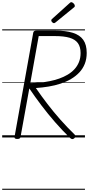

<svg xmlns="http://www.w3.org/2000/svg" viewBox="-20 -1257 813 1756"><path d="M138 14Q124 14 117.5 9.5Q111 5 113 -6L284 -958Q286 -968 293 -972.5Q300 -977 315 -977H485Q582 -977 646 -957Q710 -937 741.5 -892.5Q773 -848 773 -773Q773 -718 755.5 -673.5Q738 -629 705.5 -594.5Q673 -560 629.5 -534.5Q586 -509 534 -492Q482 -475 425 -465.5Q368 -456 308 -452Q358 -379 414 -306Q470 -233 532 -163Q594 -93 662 -27Q670 -20 670.5 -11.5Q671 -3 659 8Q648 17 639 15Q630 13 620 4Q549 -65 483.5 -140Q418 -215 359 -293Q300 -371 248 -448L168 -6Q166 5 159.5 9.5Q153 14 138 14ZM257 -497Q300 -497 345.5 -501.5Q391 -506 436 -515Q481 -524 522 -538.5Q563 -553 598.5 -574Q634 -595 660.5 -623.5Q687 -652 702 -689Q717 -726 717 -772Q717 -829 692 -863Q667 -897 615.5 -912Q564 -927 484 -927H334ZM474 -1045Q466 -1045 457.5 -1053.5Q449 -1062 449 -1069Q449 -1072 449.5 -1075Q450 -1078 454 -1082L616 -1228Q621 -1232 624 -1234.5Q627 -1237 632 -1237Q638 -1237 646 -1231.5Q654 -1226 659 -1218.5Q664 -1211 664 -1204Q664 -1200 663 -1196.5Q662 -1193 656 -1189L488 -1052Q483 -1049 480 -1047Q477 -1045 474 -1045ZM0 469H757V479H0ZM0 -20H757V0H0ZM0 -505H757V-500H0ZM0 -989H757V-979H0Z"/></svg>

Font: Playwrite DE VA Guides
Style: Regular
Weight: 400
Designer: Veronika Burian, José Scaglione
Foundry: TypeTogether
Version: Version 1.003